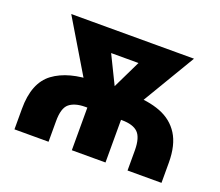

<svg xmlns="http://www.w3.org/2000/svg" viewBox="-93 -654 899 785"><g transform="rotate(20 356.0 -261.0)"><path d="M184.4 0H36.1V-88.9Q35.8 -202.6 99.6 -249.8Q163.4 -297 276.8 -297.3H436.5Q510.7 -297.3 564.2 -276.6Q617.7 -255.9 646.6 -210.2Q675.5 -164.6 675.8 -88.9V0H528.1V-88.9Q527.6 -143.2 506.3 -164.2Q485 -185.3 436.5 -185.5H276.8Q231.6 -185.3 207.9 -166Q184.1 -146.7 184.4 -88.9ZM554.1 -522.5V-428.3H183V-522.5ZM329.9 -242.6 465.4 -522.5H627.1L424.8 -183H346.1ZM254.7 -522.5 393.2 -239.6 374.8 -183H296.1L93 -522.5ZM432.2 -246.7V0H285.7V-246.7Z"/></g></svg>

Font: Inter Display V
Style: Regular
Weight: 400
Designer: Rasmus Andersson
Foundry: rsms
Version: Version 3.015;git-src